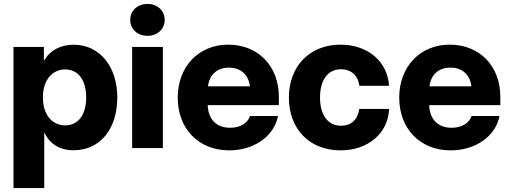

<svg xmlns="http://www.w3.org/2000/svg" viewBox="-20 -755 2596 979"><path d="M48.8 204.1H205.6V-76.7H207.5C235.4 -19 287.1 11.2 355 11.2C489.7 11.2 578.1 -96.2 578.1 -258.3C578.1 -416.5 487.3 -526.9 356.4 -526.9C289.6 -526.9 236.8 -500 205.6 -447.3H203.6V-515.6H48.8ZM312.5 -115.7C244.6 -115.7 198.7 -171.9 198.7 -258.3C198.7 -344.7 244.6 -400.9 312.5 -400.9C377.9 -400.9 419.4 -348.1 419.4 -258.3C419.4 -168.5 377.9 -115.7 312.5 -115.7Z M653.8 0H810.5V-515.6H653.8ZM731.9 -572.3C782.7 -572.3 819.8 -606.9 819.8 -653.8C819.8 -700.7 782.7 -734.9 731.9 -734.9C680.7 -734.9 644 -700.7 644 -653.8C644 -606.9 680.7 -572.3 731.9 -572.3Z M1148.4 11.7C1275.9 11.7 1377.9 -60.5 1397.5 -163.6H1254.9C1242.7 -127 1205.6 -103.5 1153.3 -103.5C1082.5 -103.5 1041.5 -147.9 1039.1 -218.8H1401.9V-261.2C1401.9 -417.5 1296.9 -527.3 1143.6 -527.3C992.7 -527.3 886.2 -415 886.2 -257.3C886.2 -100.6 990.7 11.7 1148.4 11.7ZM1040.5 -314.9C1047.9 -374.5 1086.9 -410.2 1147.5 -410.2C1207.5 -410.2 1247.1 -374.5 1254.4 -314.9Z M1716.3 11.7C1857.9 11.7 1959.5 -76.7 1963.9 -199.7H1812C1804.2 -147 1772.5 -113.8 1718.8 -113.8C1651.9 -113.8 1611.8 -168.9 1611.8 -257.3C1611.8 -346.7 1651.4 -401.9 1718.8 -401.9C1772 -401.9 1806.2 -368.2 1812.5 -317.4H1963.9C1956.1 -440.9 1856 -527.3 1716.3 -527.3C1558.6 -527.3 1453.1 -417.5 1453.1 -257.3C1453.1 -97.2 1558.1 11.7 1716.3 11.7Z M2277.8 11.7C2405.3 11.7 2507.3 -60.5 2526.9 -163.6H2384.3C2372.1 -127 2335 -103.5 2282.7 -103.5C2211.9 -103.5 2170.9 -147.9 2168.5 -218.8H2531.2V-261.2C2531.2 -417.5 2426.3 -527.3 2272.9 -527.3C2122.1 -527.3 2015.6 -415 2015.6 -257.3C2015.6 -100.6 2120.1 11.7 2277.8 11.7ZM2169.9 -314.9C2177.2 -374.5 2216.3 -410.2 2276.9 -410.2C2336.9 -410.2 2376.5 -374.5 2383.8 -314.9Z"/></svg>

Font: Raveo Display
Style: Bold
Weight: 700
Designer: Jakub Foglar, Rasmus Andersson (Inter)
Foundry: Jakubfoglar.com
Version: Version 1.100;Glyphs 3.2.3 (3260)